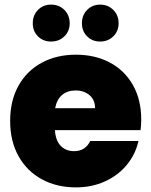

<svg xmlns="http://www.w3.org/2000/svg" viewBox="-20 -805 656 832"><path d="M592 -287Q592 -264 589 -241H218Q221 -195 243.5 -172.5Q266 -150 301 -150Q350 -150 371 -194H580Q567 -136 529.5 -90.5Q492 -45 435 -19Q378 7 309 7Q226 7 161.5 -28Q97 -63 60.5 -128Q24 -193 24 -281Q24 -369 60 -433.5Q96 -498 160.5 -533Q225 -568 309 -568Q392 -568 456 -534Q520 -500 556 -436.5Q592 -373 592 -287ZM392 -336Q392 -372 368 -392.5Q344 -413 308 -413Q272 -413 249 -393.5Q226 -374 219 -336ZM201 -625Q167 -625 144.5 -647.5Q122 -670 122 -704Q122 -739 144.5 -762Q167 -785 201 -785Q236 -785 259 -762Q282 -739 282 -704Q282 -670 259 -647.5Q236 -625 201 -625ZM414 -625Q380 -625 357.5 -647.5Q335 -670 335 -704Q335 -739 357.5 -762Q380 -785 414 -785Q448 -785 471 -762Q494 -739 494 -704Q494 -670 471 -647.5Q448 -625 414 -625Z"/></svg>

Font: DVN-Poppins ExtBd
Style: Regular
Weight: 800
Designer: Ninad Kale (Devanagari), Jonny Pinhorn (Latin)
Foundry: Indian Type Foundry
Version: 4.004